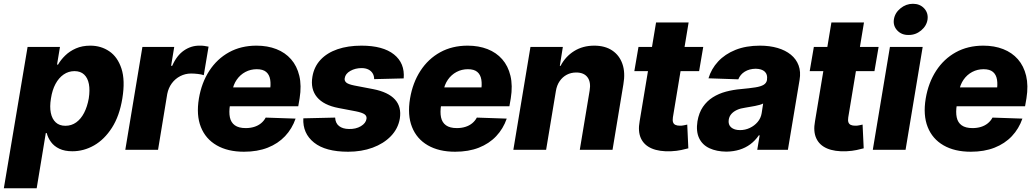

<svg xmlns="http://www.w3.org/2000/svg" viewBox="-59 -795 5486 1019"><path d="M-38.6 204.1 87.4 -545.9H259.3L243.7 -452.1H249Q263.2 -477.1 286.9 -500.2Q310.5 -523.4 344 -538.1Q377.4 -552.7 420.4 -552.7Q477.1 -552.7 521.2 -522.7Q565.4 -492.7 585.7 -430.7Q606 -368.7 590.3 -272.5Q575.2 -179.7 535.2 -117.2Q495.1 -54.7 440.4 -23.4Q385.7 7.8 325.2 7.8Q284.2 7.8 256.1 -5.6Q228 -19 211.7 -41.3Q195.3 -63.5 189 -88.9H184.1L135.7 204.1ZM288.1 -127.4Q320.3 -127.4 345.5 -145.5Q370.6 -163.6 387.5 -196.3Q404.3 -229 412.1 -272.5Q418.9 -316.4 412.8 -348.9Q406.7 -381.3 387.5 -399.4Q368.2 -417.5 336.4 -417.5Q304.7 -417.5 278.8 -399.7Q252.9 -381.8 235.6 -349.6Q218.3 -317.4 211.4 -272.5Q204.1 -228.5 210.7 -196Q217.3 -163.6 236.8 -145.5Q256.3 -127.4 288.1 -127.4Z M606 0 696.8 -545.9H865.7L849.1 -445.8H855Q878.9 -500.5 917.2 -526.9Q955.6 -553.2 1000 -552.7Q1012.2 -553.2 1024.4 -551.5Q1036.6 -549.8 1047.9 -547.4L1022.5 -396Q1010.3 -400.4 990.7 -402.6Q971.2 -404.8 955.1 -404.8Q924.8 -404.8 897.9 -391.1Q871.1 -377.4 853 -353Q835 -328.6 828.6 -296.4L779.8 0Z M1235.8 10.3Q1149.9 10.3 1091.1 -23.7Q1032.2 -57.6 1007.1 -120.8Q981.9 -184.1 996.6 -272Q1010.7 -356 1051.8 -419.2Q1092.8 -482.4 1156.5 -517.6Q1220.2 -552.7 1302.2 -552.7Q1360.8 -552.7 1407.7 -534.4Q1454.6 -516.1 1485.8 -480.5Q1517.1 -444.8 1529.5 -392.8Q1542 -340.8 1531.2 -273.4L1523.9 -231H1049.8L1066.4 -331.1H1458L1373 -308.6Q1379.4 -345.7 1375 -372.3Q1370.6 -398.9 1353.5 -413.3Q1336.4 -427.7 1303.7 -427.7Q1271 -427.7 1243.4 -413.1Q1215.8 -398.4 1197.5 -372.1Q1179.2 -345.7 1173.3 -310.1L1161.6 -238.3Q1155.3 -199.7 1161.1 -172.1Q1167 -144.5 1187.5 -129.9Q1208 -115.2 1245.1 -115.2Q1269.5 -115.2 1290 -121.6Q1310.5 -127.9 1326.2 -140.6Q1341.8 -153.3 1351.1 -170.9L1509.8 -165.5Q1491.2 -111.8 1453.9 -72.3Q1416.5 -32.7 1361.8 -11.2Q1307.1 10.3 1235.8 10.3Z M2083.5 -378.9 1926.8 -375Q1926.8 -392.6 1918.7 -405.8Q1910.6 -418.9 1895.8 -426.3Q1880.9 -433.6 1859.9 -433.6Q1826.7 -433.6 1800.3 -418.7Q1773.9 -403.8 1770.5 -379.9Q1768.1 -367.2 1777.8 -357.7Q1787.6 -348.1 1820.8 -341.3L1922.4 -321.8Q2001.5 -306.2 2037.1 -267.1Q2072.8 -228 2063 -165.5Q2053.7 -111.8 2015.4 -72.3Q1977.1 -32.7 1918.5 -11.2Q1859.9 10.3 1788.6 10.3Q1668.5 10.3 1607.7 -38.3Q1546.9 -86.9 1550.8 -167L1719.7 -170.9Q1721.2 -141.1 1740.5 -126Q1759.8 -110.8 1793 -110.4Q1829.6 -109.4 1856.2 -125.2Q1882.8 -141.1 1886.2 -164.6Q1888.2 -179.7 1875.7 -188.5Q1863.3 -197.3 1830.1 -204.1L1737.8 -221.7Q1658.7 -236.8 1623.3 -279.5Q1587.9 -322.3 1599.1 -388.2Q1607.9 -440.9 1642.3 -477.8Q1676.8 -514.6 1732.2 -533.7Q1787.6 -552.7 1859.4 -552.7Q1973.6 -552.7 2032 -506.1Q2090.3 -459.5 2083.5 -378.9Z M2356.4 10.3Q2270.5 10.3 2211.7 -23.7Q2152.8 -57.6 2127.7 -120.8Q2102.5 -184.1 2117.2 -272Q2131.3 -356 2172.4 -419.2Q2213.4 -482.4 2277.1 -517.6Q2340.8 -552.7 2422.9 -552.7Q2481.4 -552.7 2528.3 -534.4Q2575.2 -516.1 2606.4 -480.5Q2637.7 -444.8 2650.1 -392.8Q2662.6 -340.8 2651.9 -273.4L2644.5 -231H2170.4L2187 -331.1H2578.6L2493.7 -308.6Q2500 -345.7 2495.6 -372.3Q2491.2 -398.9 2474.1 -413.3Q2457 -427.7 2424.3 -427.7Q2391.6 -427.7 2364 -413.1Q2336.4 -398.4 2318.1 -372.1Q2299.8 -345.7 2293.9 -310.1L2282.2 -238.3Q2275.9 -199.7 2281.7 -172.1Q2287.6 -144.5 2308.1 -129.9Q2328.6 -115.2 2365.7 -115.2Q2390.1 -115.2 2410.6 -121.6Q2431.2 -127.9 2446.8 -140.6Q2462.4 -153.3 2471.7 -170.9L2630.4 -165.5Q2611.8 -111.8 2574.5 -72.3Q2537.1 -32.7 2482.4 -11.2Q2427.7 10.3 2356.4 10.3Z M2891.1 -311 2839.4 0H2665.5L2756.3 -545.9H2928.2L2912.1 -445.3H2916Q2941.9 -495.1 2988 -523.9Q3034.2 -552.7 3094.7 -552.7Q3151.9 -552.7 3190.2 -527.1Q3228.5 -501.5 3244.4 -455.6Q3260.3 -409.7 3249.5 -347.7L3191.9 0H3018.1L3070.3 -313.5Q3078.1 -358.9 3059.3 -384.5Q3040.5 -410.2 2999 -410.2Q2971.7 -410.2 2949.2 -398.4Q2926.8 -386.7 2911.4 -364.5Q2896 -342.3 2891.1 -311Z M3673.3 -545.9 3651.4 -417.5H3307.6L3329.6 -545.9ZM3422.9 -675.8H3595.7L3512.2 -171.9Q3509.8 -155.8 3513.2 -146Q3516.6 -136.2 3525.9 -132.1Q3535.2 -127.9 3548.8 -127.9Q3558.6 -127.4 3570.3 -129.9Q3582 -132.3 3588.4 -133.8L3594.2 -7.8Q3580.1 -3.9 3556.6 1.2Q3533.2 6.3 3502.4 7.8Q3440.4 10.3 3399.9 -7.1Q3359.4 -24.4 3342.5 -61Q3325.7 -97.7 3335.9 -152.3Z M3795.9 9.8Q3744.1 9.3 3706.3 -8.3Q3668.5 -25.9 3651.4 -61.8Q3634.3 -97.7 3642.6 -151.4Q3650.4 -196.8 3671.6 -227.8Q3692.9 -258.8 3724.1 -278.6Q3755.4 -298.3 3793.7 -308.6Q3832 -318.8 3874 -322.3Q3920.9 -326.7 3950 -331.3Q3979 -335.9 3993.9 -345Q4008.8 -354 4011.7 -370.6V-373Q4015.6 -399.9 3999.8 -414.8Q3983.9 -429.7 3951.7 -430.2Q3918 -429.7 3893.8 -414.8Q3869.6 -399.9 3859.4 -374L3701.2 -379.4Q3715.8 -429.2 3752.2 -468.5Q3788.6 -507.8 3844.5 -530.3Q3900.4 -552.7 3974.1 -552.7Q4025.9 -552.7 4067.6 -540.5Q4109.4 -528.3 4138.2 -504.9Q4167 -481.4 4179.4 -447.8Q4191.9 -414.1 4184.6 -371.1L4122.6 0H3960L3972.7 -76.7H3968.3Q3948.7 -48.3 3923.1 -29.3Q3897.5 -10.3 3865.7 -0.5Q3834 9.3 3795.9 9.8ZM3868.7 -104.5Q3896 -104.5 3920.4 -116Q3944.8 -127.4 3961.9 -147.5Q3979 -167.5 3983.4 -194.3L3991.2 -245.6Q3983.9 -241.7 3972.7 -238.5Q3961.4 -235.4 3948.2 -232.7Q3935.1 -230 3921.9 -228Q3908.7 -226.1 3896.5 -223.6Q3871.1 -220.2 3852.5 -211.7Q3834 -203.1 3822.8 -190.4Q3811.5 -177.7 3808.6 -159.7Q3804.7 -133.3 3821.5 -118.9Q3838.4 -104.5 3868.7 -104.5Z M4604 -545.9 4582 -417.5H4238.3L4260.3 -545.9ZM4353.5 -675.8H4526.4L4442.9 -171.9Q4440.4 -155.8 4443.8 -146Q4447.3 -136.2 4456.5 -132.1Q4465.8 -127.9 4479.5 -127.9Q4489.3 -127.4 4501 -129.9Q4512.7 -132.3 4519 -133.8L4524.9 -7.8Q4510.7 -3.9 4487.3 1.2Q4463.9 6.3 4433.1 7.8Q4371.1 10.3 4330.6 -7.1Q4290 -24.4 4273.2 -61Q4256.3 -97.7 4266.6 -152.3Z M4573.2 0 4664.1 -545.9H4837.9L4747.1 0ZM4762.7 -609.4Q4726.1 -608.9 4703.1 -633.3Q4680.2 -657.7 4685.1 -691.9Q4690.4 -726.6 4720 -750.7Q4749.5 -774.9 4786.1 -774.9Q4823.2 -774.9 4845.7 -750.7Q4868.2 -726.6 4863.8 -691.9Q4858.9 -657.7 4829.6 -633.3Q4800.3 -608.9 4762.7 -609.4Z M5093.3 10.3Q5007.3 10.3 4948.5 -23.7Q4889.6 -57.6 4864.5 -120.8Q4839.4 -184.1 4854 -272Q4868.2 -356 4909.2 -419.2Q4950.2 -482.4 5013.9 -517.6Q5077.6 -552.7 5159.7 -552.7Q5218.3 -552.7 5265.1 -534.4Q5312 -516.1 5343.3 -480.5Q5374.5 -444.8 5387 -392.8Q5399.4 -340.8 5388.7 -273.4L5381.3 -231H4907.2L4923.8 -331.1H5315.4L5230.5 -308.6Q5236.8 -345.7 5232.4 -372.3Q5228 -398.9 5210.9 -413.3Q5193.8 -427.7 5161.1 -427.7Q5128.4 -427.7 5100.8 -413.1Q5073.2 -398.4 5054.9 -372.1Q5036.6 -345.7 5030.8 -310.1L5019 -238.3Q5012.7 -199.7 5018.6 -172.1Q5024.4 -144.5 5044.9 -129.9Q5065.4 -115.2 5102.5 -115.2Q5127 -115.2 5147.5 -121.6Q5168 -127.9 5183.6 -140.6Q5199.2 -153.3 5208.5 -170.9L5367.2 -165.5Q5348.6 -111.8 5311.3 -72.3Q5273.9 -32.7 5219.2 -11.2Q5164.6 10.3 5093.3 10.3Z"/></svg>

Font: Inter Tight ExtraBold
Style: Italic
Weight: 800
Italic angle: -9.39999°
Designer: Rasmus Andersson
Foundry: rsms
Version: Version 3.004